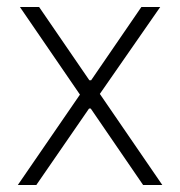

<svg xmlns="http://www.w3.org/2000/svg" viewBox="-20 -530 516 550"><path d="M31 0 209 -259 37 -510H92L236 -300H241L385 -510H439L266 -261L445 0H390L240 -219H235L84 0Z"/></svg>

Font: Saira Semi Condensed ExtraLight
Style: Regular
Weight: 200
Width: 4
Designer: Hector Gatti with collaboration of the Omnibus-Type team
Foundry: Omnibus-Type
Version: Version 1.001; ttfautohint (v1.8)